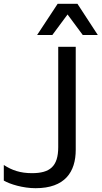

<svg xmlns="http://www.w3.org/2000/svg" viewBox="-231 -811 534 1009"><path d="M167 -565H75V-38C75 64 31 99 -63 99C-124 99 -168 84 -211 56V138C-179 157 -110 178 -44 178C110 178 167 93 167 -24ZM-36 -627H44L124 -735L204 -627H283L176 -791H72Z"/></svg>

Font: Bounded Light
Style: Regular
Weight: 300
Designer: Vlad Churkin
Version: Version 3.0